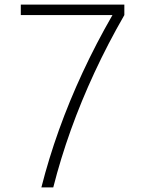

<svg xmlns="http://www.w3.org/2000/svg" viewBox="-20 -820 640 840"><path d="M161 0Q193 -126 238 -251.5Q283 -377 341.5 -503Q400 -629 472 -754H71V-800H524V-754Q452 -629 393.5 -503Q335 -377 290 -251.5Q245 -126 213 0Z"/></svg>

Font: Victor Mono Thin
Style: Regular
Weight: 100
Monospace: yes
Designer: Rune Bjørnerås
Version: Version 1.561;gftools[0.9.30]